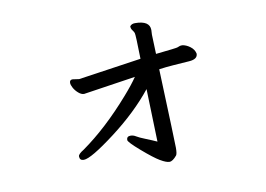

<svg xmlns="http://www.w3.org/2000/svg" viewBox="-68 -664 1137 820"><g transform="rotate(-10 500.0 -254.5)"><path d="M443 -73Q443 -89 460 -89Q472 -89 483 -82Q494 -75 523 -63.5Q552 -52 569 -44L562 -273Q492 -185 384.5 -103.5Q277 -22 246 -22Q228 -22 228 -40Q228 -50 253 -65Q359 -140 464 -260Q501 -302 522 -333L296 -299Q284 -299 271.5 -310Q259 -321 252 -334Q245 -347 245 -356Q245 -369 258 -369L286 -365L559 -405Q557 -511 554 -518Q551 -525 545.5 -532Q540 -539 540 -549Q547 -559 562 -559Q626 -559 626 -518L625 -498L628 -414Q670 -419 696 -421.5Q722 -424 728 -427.5Q734 -431 744 -431Q761 -429 778 -416.5Q795 -404 799 -385Q799 -361 762 -358.5Q725 -356 691.5 -353.5Q658 -351 630 -347Q642 -28 642 -5Q642 21 637 28Q619 50 605 50Q591 50 565.5 35Q540 20 491.5 -22Q443 -64 443 -73Z"/></g></svg>

Font: LXGW WenKai Lite Medium
Style: Regular
Weight: 500
Designer: LXGW / Fontworks Inc.
Foundry: LXGW / Fontworks Inc.
Version: Version 1.511; March 25, 2025